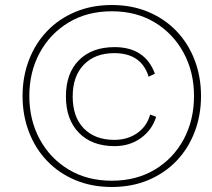

<svg xmlns="http://www.w3.org/2000/svg" viewBox="-20 -735 844 766"><path d="M426 11Q346 11 280.5 -16.5Q215 -44 168 -93Q121 -142 95.5 -208.5Q70 -275 70 -352Q70 -429 95.5 -495.5Q121 -562 168 -611Q215 -660 280.5 -687.5Q346 -715 426 -715Q506 -715 571.5 -687.5Q637 -660 684 -611Q731 -562 756.5 -495.5Q782 -429 782 -352Q782 -275 756.5 -208.5Q731 -142 684 -93Q637 -44 571.5 -16.5Q506 11 426 11ZM426 -14Q524 -14 598 -58.5Q672 -103 713 -179.5Q754 -256 754 -352Q754 -448 712.5 -524.5Q671 -601 597.5 -645.5Q524 -690 426 -690Q328 -690 254 -645.5Q180 -601 138.5 -524.5Q97 -448 97 -352Q97 -256 138.5 -179.5Q180 -103 254 -58.5Q328 -14 426 -14ZM437 -152Q347 -152 295 -205Q243 -258 243 -350Q243 -443 295 -495Q347 -547 437 -547Q559 -547 598 -441L573 -429Q544 -523 436 -523Q359 -523 314.5 -477Q270 -431 270 -350Q270 -268 314.5 -222.5Q359 -177 436 -177Q489 -177 527.5 -204Q566 -231 579 -278L603 -269Q587 -217 542.5 -184.5Q498 -152 437 -152Z"/></svg>

Font: Prodigy Sans ExtraLight
Style: Italic
Weight: 200
Italic angle: -13°
Designer: Wei Huang
Foundry: Wei Huang
Version: Version 1.003; ttfautohint (v1.8.3)